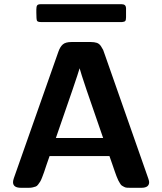

<svg xmlns="http://www.w3.org/2000/svg" viewBox="-20 -894 773 914"><path d="M153 -834V-849Q153 -863 157 -868.5Q161 -874 174 -874H559Q579 -874 580 -856V-812Q580 -799 576.5 -794.5Q573 -790 561 -789H176Q159 -789 156 -795.5Q153 -802 153 -834ZM42 -27Q42 -34 46 -46L258 -648Q266 -671 279 -682.5Q292 -694 321 -694H411Q429 -694 441 -690Q453 -686 461 -673.5Q469 -661 471 -656.5Q473 -652 479 -634L686 -44Q690 -32 690 -27Q690 0 653 0H600Q591 0 584 -0.5Q577 -1 570.5 -4.5Q564 -8 560 -10.5Q556 -13 551 -21.5Q546 -30 543 -35.5Q540 -41 534.5 -55.5Q529 -70 525.5 -80.5Q522 -91 514.5 -112.5Q507 -134 501 -151H216Q209 -133 201.5 -109.5Q194 -86 190 -75Q186 -64 180.5 -49.5Q175 -35 171 -29Q167 -23 161.5 -15.5Q156 -8 150 -6Q144 -4 136 -2Q128 0 117 0H80Q42 0 42 -27ZM246 -237H471Q369 -529 359 -569Q349 -533 246 -237Z"/></svg>

Font: CMU Sans Serif
Style: Bold
Weight: 700
Version: Version 0.7.0